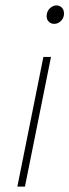

<svg xmlns="http://www.w3.org/2000/svg" viewBox="-20 -688 256 708"><path d="M44 0 140 -478H168L72 0ZM180 -600Q168 -600 160 -608Q152 -616 152 -628Q152 -646 163.5 -657Q175 -668 188 -668Q200 -668 208 -660Q216 -652 216 -638Q216 -622 205 -611Q194 -600 180 -600Z"/></svg>

Font: Source Sans 3
Style: Italic
Weight: 200
Italic angle: -11°
Designer: Paul D. Hunt
Foundry: Adobe
Version: Version 3.046;hotconv 1.0.118;makeotfexe 2.5.65603